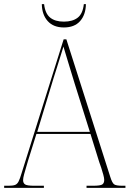

<svg xmlns="http://www.w3.org/2000/svg" viewBox="-23 -903 634 923"><path d="M-3 0V-10H18Q39 -10 49.5 -14Q60 -18 66.5 -31Q73 -44 81 -71L283 -714H296L507 -53Q516 -24 525.5 -17Q535 -10 566 -10H580V0H393V-10H424Q460 -10 469 -16.5Q478 -23 478 -38Q478 -47 473.5 -63.5Q469 -80 463.5 -97Q458 -114 454 -124L412 -259H152L112 -131Q109 -120 103.5 -102Q98 -84 93 -65.5Q88 -47 88 -37Q88 -23 97.5 -16.5Q107 -10 142 -10H188V0ZM156 -269H409L336 -501Q321 -552 306 -599.5Q291 -647 282 -679Q277 -664 269 -637Q261 -610 251.5 -581Q242 -552 235 -529ZM284 -771Q234 -771 206.5 -801.5Q179 -832 178 -883H189Q194 -838 218 -818.5Q242 -799 284 -799Q326 -799 350.5 -818Q375 -837 380 -883H390Q389 -832 362 -801.5Q335 -771 284 -771Z"/></svg>

Font: Noto Serif Display SemiCondensed Thin
Style: Regular
Weight: 100
Width: 4
Designer: Monotype Design Team
Foundry: Monotype Imaging Inc.
Version: Version 2.009